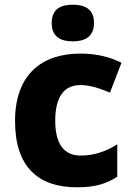

<svg xmlns="http://www.w3.org/2000/svg" viewBox="-20 -787 566 817"><path d="M290 -767C240 -767 200 -750 200 -689C200 -629 240 -611 290 -611C339 -611 380 -629 380 -689C380 -750 339 -767 290 -767ZM308 10C384 10 433 -5 479 -35V-173C432 -143 381 -125 323 -125C256 -125 215 -170 215 -273C215 -375 253 -425 322 -425C363 -425 401 -412 448 -393L497 -520C451 -543 394 -559 322 -559C160 -559 44 -472 44 -272C44 -76 143 10 308 10Z"/></svg>

Font: Noto Sans Bengali UI ExtraBold
Style: Regular
Weight: 800
Designer: Jelle Bosma - Monotype Design Team
Foundry: Monotype Imaging Inc.
Version: Version 2.003